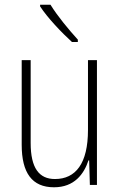

<svg xmlns="http://www.w3.org/2000/svg" viewBox="-20 -784 507 814"><path d="M194 -764H150V-757C181 -709 242 -645 285 -606H310V-616C271 -659 225 -714 194 -764ZM391 -529H353V-233C353 -91 301 -25 213 -25C146 -25 110 -71 110 -178V-529H72V-170C72 -51 116 10 209 10C295 10 336 -46 355 -104H358L361 0H391Z"/></svg>

Font: Noto Sans Thai Looped Condensed ExtraLight
Style: Regular
Weight: 200
Width: 3
Designer: Sasikarn Vongin, Ben Mitchell
Foundry: The Fontpad Ltd
Version: Version 1.001